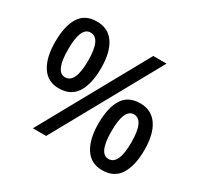

<svg xmlns="http://www.w3.org/2000/svg" viewBox="-154 -915 1159 1116"><g transform="rotate(30 426.0 -357.0)"><path d="M196 -724Q273 -724 312.5 -665.5Q352 -607 352 -501Q352 -395 314.5 -335.5Q277 -276 196 -276Q122 -276 83 -335.5Q44 -395 44 -501Q44 -607 80.5 -665.5Q117 -724 196 -724ZM668 -714 272 0H183L579 -714ZM196 -650Q131 -650 131 -501Q131 -350 196 -350Q265 -350 265 -501Q265 -650 196 -650ZM652 -438Q728 -438 768 -379.5Q808 -321 808 -215Q808 -110 770.5 -50Q733 10 652 10Q577 10 538 -50Q499 -110 499 -215Q499 -321 535.5 -379.5Q572 -438 652 -438ZM652 -364Q587 -364 587 -215Q587 -65 652 -65Q720 -65 720 -215Q720 -364 652 -364Z"/></g></svg>

Font: Noto Sans Myanmar Medium
Style: Regular
Weight: 500
Designer: Monotype Design Team
Foundry: Monotype Imaging Inc.
Version: Version 2.107; ttfautohint (v1.8.4.7-5d5b)